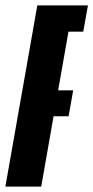

<svg xmlns="http://www.w3.org/2000/svg" viewBox="-61 -695 348 715"><path d="M-41 0 78 -675H266.5L249 -577H194L155.5 -358.5H211.5L194.5 -262H138.5L92.5 0Z"/></svg>

Font: Anybody UltraCondensed Regular
Style: Bold Italic
Weight: 700
Width: 1
Italic angle: -10°
Designer: Tyler Finck
Foundry: Etcetera Type Company
Version: Version 1.010; ttfautohint (v1.8.3) -l 8 -r 50 -G 200 -x 14 